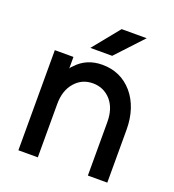

<svg xmlns="http://www.w3.org/2000/svg" viewBox="-128 -800 818 901"><g transform="rotate(20 280.5 -350.0)"><path d="M218 -567H327L451 -700H326ZM509 0V-264Q509 -319 494 -364.5Q479 -410 450 -444Q391 -512 299 -512Q220 -512 170 -457Q167 -454 163.5 -450.5Q160 -447 158 -442V-500H65V0H162V-267Q162 -334 198 -375Q233 -415 287 -415Q341 -415 377 -375Q412 -335 412 -267V0Z"/></g></svg>

Font: Unageo
Style: Medium
Weight: 500
Designer: Richard Sepsi
Foundry: Richard Sepsi
Version: Version 2.000